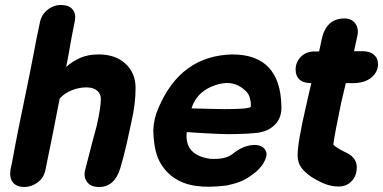

<svg xmlns="http://www.w3.org/2000/svg" viewBox="-20 -748 1534 769"><path d="M77 1Q106 1 131 -17.5Q156 -36 162 -68L189 -200Q190 -203 219 -353Q237 -374 266.5 -386Q296 -398 326 -398Q354 -398 369 -385Q384 -372 384 -352Q384 -317 367 -243L348 -172L321 -67Q314 -40 328.5 -19.5Q343 1 377 1Q439 1 462 -75Q477 -126 488 -175Q499 -224 507 -263Q523 -332 523 -396Q523 -455 483 -492.5Q443 -530 375 -530Q333 -530 302 -516.5Q271 -503 245 -480L254 -526Q267 -603 280 -666Q285 -694 270 -711Q255 -728 225 -728Q194 -728 170 -708.5Q146 -689 140 -659Q123 -580 114 -529Q98 -445 78 -350Q52 -225 39 -156Q32 -114 22 -68Q17 -35 32 -17Q47 1 77 1Z M887 -5Q935 -15 958.5 -28Q982 -41 1006 -60Q1030 -83 1037 -98Q1052 -124 1045.5 -141.5Q1039 -159 1018.5 -165Q998 -171 969 -163Q940 -155 911 -131Q882 -108 821 -112Q718 -127 728 -219Q870 -209 922 -211Q974 -212 1000 -215Q1056 -219 1085 -253Q1109 -280 1107 -323Q1103 -529 912 -530Q703 -526 614 -314Q596 -274 594 -227Q596 -146 618 -103.5Q640 -61 677 -36Q713 -11 764 -3.5Q815 4 887 -5ZM747 -314Q766 -375 827 -401Q890 -428 935 -405Q972 -384 979.5 -359.5Q987 -335 984 -319Q973 -314 943.5 -312.5Q914 -311 879.5 -311Q845 -311 820 -312Q782 -313 747 -314Z M1228 -39Q1262 -18 1286.5 -9.5Q1311 -1 1336 -1Q1368 -1 1388.5 -22.5Q1409 -44 1409 -78Q1409 -115 1370 -135Q1355 -142 1339 -151Q1323 -160 1315 -169Q1321 -215 1346 -334L1365 -415H1392Q1441 -415 1467.5 -437.5Q1494 -460 1494 -491Q1494 -515 1477.5 -529Q1461 -543 1431 -543H1398L1411 -603Q1418 -633 1403.5 -653.5Q1389 -674 1359 -674Q1286 -674 1268 -589L1264 -569L1258 -542H1241Q1206 -542 1185 -520.5Q1164 -499 1164 -469Q1164 -444 1179.5 -429.5Q1195 -415 1227 -415Q1222 -396 1217 -373L1206 -324Q1172 -178 1172 -126Q1172 -98 1185.5 -78.5Q1199 -59 1228 -39Z"/></svg>

Font: Balsamiq Sans
Style: Bold Italic
Weight: 700
Italic angle: -12°
Designer: Michael Angeles
Foundry: Balsamiq SRL
Version: Version 1.020; ttfautohint (v1.8.4.7-5d5b);gftools[0.9.26]